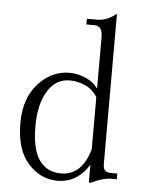

<svg xmlns="http://www.w3.org/2000/svg" viewBox="-51 -757 603 787"><g transform="rotate(5 250.0 -363.5)"><path d="M343.8 -367.2Q324.2 -398.4 293 -412.1Q261.7 -425.8 230.5 -425.8Q171.9 -425.8 138.7 -371.1Q105.5 -316.4 105.5 -226.6Q105.5 -132.8 136.7 -87.9Q168 -43 226.6 -43Q269.5 -43 298.8 -70.3Q328.1 -97.7 343.8 -152.3ZM214.8 -11.7Q144.5 -11.7 93.8 -68.4Q43 -125 43 -234.4Q43 -335.9 97.7 -396.5Q152.3 -457 226.6 -457Q257.8 -457 291 -443.4Q324.2 -429.7 343.8 -402.3V-613.3Q343.8 -636.7 335.9 -648.4Q328.1 -660.2 308.6 -660.2H277.3V-683.6H320.3Q339.8 -683.6 359.4 -691.4Q378.9 -699.2 398.4 -714.8V-97.7Q398.4 -78.1 406.2 -70.3Q414.1 -62.5 429.7 -62.5H457V-39.1H433.6Q418 -39.1 396.5 -33.2Q375 -27.3 351.6 -15.6H343.8V-89.8Q324.2 -54.7 291 -33.2Q257.8 -11.7 214.8 -11.7Z"/></g></svg>

Font: BabelStone Khitan Small Seal
Style: Regular
Weight: 400
Designer: Andrew West
Foundry: BabelStone
Version: Version 13.000